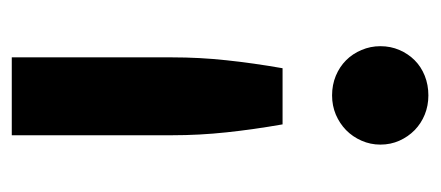

<svg xmlns="http://www.w3.org/2000/svg" viewBox="-226 -338 730 318"><g transform="rotate(90 139.0 -179.0)"><path d="M56.5 -444Q56.5 -461 62.8 -475.5Q69 -490 79.8 -500.8Q90.5 -511.5 105.5 -517.5Q120.5 -523.5 138 -523.5Q155 -523.5 169.8 -517.5Q184.5 -511.5 195.5 -500.8Q206.5 -490 213 -475.5Q219.5 -461 219.5 -444Q219.5 -427.5 213 -412.8Q206.5 -398 195.5 -387.2Q184.5 -376.5 169.8 -370.2Q155 -364 138 -364Q120.5 -364 105.5 -370.2Q90.5 -376.5 79.8 -387.2Q69 -398 62.8 -412.8Q56.5 -427.5 56.5 -444ZM75 166.5V-99Q75 -144.5 79.8 -189Q84.5 -233.5 93 -282H186Q194.5 -233.5 199.2 -189Q204 -144.5 204 -99V166.5Z"/></g></svg>

Font: Lato
Style: Regular
Weight: 800
Designer: Lukasz Dziedzic with Adam Twardoch and Botio Nikoltchev
Foundry: tyPoland Lukasz Dziedzic
Version: Version 2.015; 2015-08-06; http://www.latofonts.com/; ttfaut